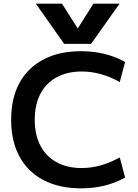

<svg xmlns="http://www.w3.org/2000/svg" viewBox="-20 -1020 753 1050"><path d="M176 -1000H319L404 -866H406L491 -1000H634L478 -780H331ZM423 10Q304 10 218 -35Q132 -80 86.5 -164Q41 -248 41 -365Q41 -483 86.5 -566.5Q132 -650 218 -695Q304 -740 423 -740Q559 -740 664 -681L635 -571Q533 -629 427 -629Q348 -629 290 -597.5Q232 -566 201 -507Q170 -448 170 -365Q170 -283 201 -223.5Q232 -164 290 -132.5Q348 -101 427 -101Q530 -101 635 -159L664 -49Q559 10 423 10Z"/></svg>

Font: M PLUS 1 SemiBold
Style: Regular
Weight: 600
Designer: Coji Morishita
Foundry: UNDERFOREST DESIGN
Version: Version 1.001